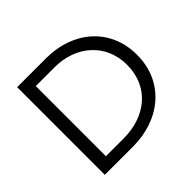

<svg xmlns="http://www.w3.org/2000/svg" viewBox="-166 -896 1089 1089"><g transform="rotate(-45 378.5 -351.5)"><path d="M97.7 0H324.7C539.1 0 708.5 -133.3 708.5 -352.5C708.5 -571.3 539.1 -703.1 333.5 -703.1H97.7ZM176.8 -70.3V-632.8H329.1C496.1 -632.8 628.4 -523.4 628.4 -352.5C628.4 -175.8 496.1 -70.3 319.3 -70.3Z"/></g></svg>

Font: Faust Sans
Style: Regular
Weight: 400
Designer: Andreas Faust
Version: Version 1.003;Glyphs 3.1.2 (3151)